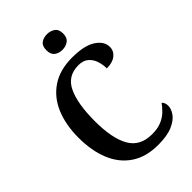

<svg xmlns="http://www.w3.org/2000/svg" viewBox="-272 -1034 1148 1148"><g transform="rotate(-45 302.5 -459.5)"><path d="M359 10Q257 10 188.5 -36Q120 -82 86 -164.5Q52 -247 52 -358Q52 -467 87 -549.5Q122 -632 191.5 -678Q261 -724 364 -724Q466 -724 517.5 -690.5Q569 -657 569 -609Q569 -575 541.5 -553Q514 -531 465 -531Q465 -563 455 -594Q445 -625 421.5 -645Q398 -665 358 -665Q266 -665 228.5 -584.5Q191 -504 191 -358Q191 -214 234 -137.5Q277 -61 379 -61Q425 -61 457.5 -74.5Q490 -88 512.5 -109.5Q535 -131 551 -154Q567 -141 567 -113Q567 -87 547 -58.5Q527 -30 481.5 -10Q436 10 359 10ZM357 -797Q326 -797 306 -812.5Q286 -828 286 -863Q286 -899 306 -914Q326 -929 357 -929Q385 -929 406.5 -914Q428 -899 428 -863Q428 -828 406.5 -812.5Q385 -797 357 -797Z"/></g></svg>

Font: Noto Serif SemiCondensed SemiBold
Style: Regular
Weight: 600
Width: 4
Designer: Monotype Design Team
Foundry: Monotype Imaging Inc.
Version: Version 2.013; ttfautohint (v1.8.4.7-5d5b)